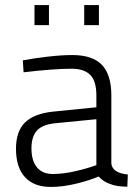

<svg xmlns="http://www.w3.org/2000/svg" viewBox="-20 -727 539 757"><path d="M43 -141Q43 -209 78.5 -244Q114 -279 190 -287L360 -304V-351Q360 -407 336 -431.5Q312 -456 262 -456Q192 -456 73 -442L70 -489Q111 -497 167 -503.5Q223 -510 265 -510Q345 -510 382 -471Q419 -432 419 -351V-82Q423 -45 484 -39L482 9Q439 9 413 -2Q387 -11 369 -31Q331 -15 279 -2.5Q227 10 180 10Q114 10 78.5 -28.5Q43 -67 43 -141ZM360 -76V-257L197 -241Q147 -236 125.5 -212Q104 -188 104 -142Q104 -94 125.5 -67.5Q147 -41 188 -41Q229 -41 277 -52Q325 -63 360 -76ZM116 -707H173V-628H116ZM312 -707H370V-628H312Z"/></svg>

Font: Cairo Light
Style: Regular
Weight: 300
Designer: Mohamed Gaber, Accademia di Belle Arti di Urbino and others
Foundry: Kief Type Foundry, Accademia di Belle Arti di Urbino and others
Version: Version 3.011